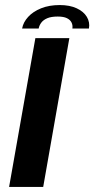

<svg xmlns="http://www.w3.org/2000/svg" viewBox="-20 -740 373 760"><path d="M16 0H151L254.5 -589H120ZM216.5 -720Q174.5 -720 142.8 -707.2Q111 -694.5 91.5 -673.2Q72 -652 67.5 -627H133Q135.5 -640 143.8 -650.8Q152 -661.5 167.5 -668Q183 -674.5 208.5 -674.5Q232 -674.5 245 -668Q258 -661.5 263.2 -650.8Q268.5 -640 266.5 -627H332Q336.5 -652 323.8 -673.2Q311 -694.5 283.5 -707.2Q256 -720 216.5 -720Z"/></svg>

Font: Anybody Expanded Medium
Style: Italic
Weight: 500
Width: 7
Italic angle: -10°
Version: Version 1.113;gftools[0.9.25]